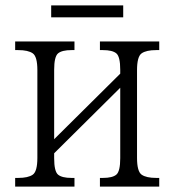

<svg xmlns="http://www.w3.org/2000/svg" viewBox="-20 -689 644 709"><path d="M169 -625V-669H435V-625ZM36 0V-32H47Q84 -32 101 -44Q118 -56 118 -106V-430Q118 -480 101 -492Q84 -504 47 -504H36V-536H255V-504H244Q209 -504 194.5 -492Q180 -480 180 -431V-175L424 -417V-431Q424 -480 409.5 -492Q395 -504 360 -504H349V-536H568V-504H557Q520 -504 503 -492Q486 -480 486 -430V-106Q486 -56 503 -44Q520 -32 557 -32H568V0H349V-32H360Q395 -32 409.5 -44Q424 -56 424 -105V-365L180 -123V-105Q180 -56 194.5 -44Q209 -32 244 -32H255V0Z"/></svg>

Font: Noto Serif SemiCondensed Light
Style: Regular
Weight: 300
Width: 4
Designer: Monotype Design Team
Foundry: Monotype Imaging Inc.
Version: Version 2.013